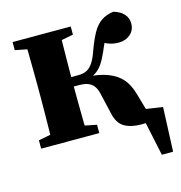

<svg xmlns="http://www.w3.org/2000/svg" viewBox="-98 -575 774 823"><g transform="rotate(-15 289.0 -164.0)"><path d="M531 0H456L454 -56L578 -37L570 159H520L478 -39ZM27 0V-37L120 -55H194L285 -37V0ZM27 -437V-473H285V-437L194 -419H120ZM78 0Q80 -24 80.5 -60.5Q81 -97 81.5 -137Q82 -177 82 -209V-264Q82 -296 81.5 -336Q81 -376 80.5 -413Q80 -450 78 -473H235Q233 -450 232.5 -413Q232 -376 231.5 -335Q231 -294 231 -260V-219Q231 -182 231.5 -140Q232 -98 232.5 -61Q233 -24 235 0ZM355 -70 334 -161Q330 -180 321 -193.5Q312 -207 296.5 -214Q281 -221 256 -221H171V-263H264Q285 -263 300.5 -271Q316 -279 328.5 -298Q341 -317 352 -350Q369 -396 385 -424Q401 -452 422.5 -467Q444 -482 477 -487Q506 -479 522.5 -461.5Q539 -444 539 -419Q539 -389 518 -371Q497 -353 467 -353Q440 -353 418.5 -362Q397 -371 378 -383L434 -418Q421 -397 410.5 -375.5Q400 -354 391 -332Q378 -302 364 -281.5Q350 -261 331 -249.5Q312 -238 285 -232V-248Q349 -245 388.5 -229.5Q428 -214 450 -188Q472 -162 483 -123L517 -5L412 -59L559 -36V0Q541 4 518 7.5Q495 11 470 11Q424 11 394.5 -6Q365 -23 355 -70Z"/></g></svg>

Font: Source Serif 4 36pt
Style: Bold
Weight: 700
Designer: Frank Grießhammer
Foundry: Adobe Systems Incorporated
Version: Version 4.004;hotconv 1.0.116;makeotfexe 2.5.65601